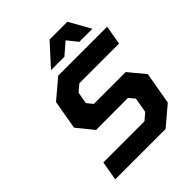

<svg xmlns="http://www.w3.org/2000/svg" viewBox="-253 -1093 1245 1245"><g transform="rotate(-45 369.0 -471.0)"><path d="M281 -795 415 -942H578L661 -795H541L485 -865L404 -795ZM75 0 98 -132H475L522 -172L540 -275L507 -315L214 -314L123 -426L158 -626L289 -737H738L715 -605H351L304 -565L290 -484L323 -444H615L707 -333L668 -111L537 0Z"/></g></svg>

Font: Tomorrow SemiBold
Style: Italic
Weight: 600
Italic angle: -10°
Designer: Tony de Marco, Monica Rizzolli
Foundry: Just in Type
Version: Version 2.002